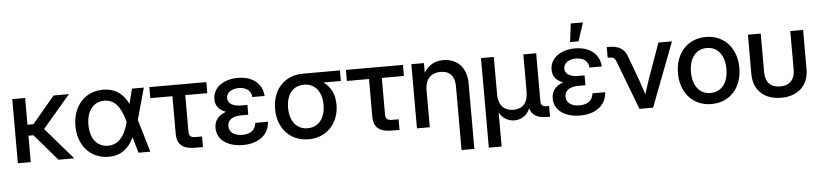

<svg xmlns="http://www.w3.org/2000/svg" viewBox="-50 -1031 6571 1537"><g transform="rotate(-5 3235.5 -262.5)"><path d="M161.6 -300.8V-515.6H58.1V0H161.6V-212.4H202.1L384.3 0H511.2L291 -254.9L513.7 -515.6H390.1L209.5 -300.8Z M787.1 11.7C883.3 11.7 948.7 -37.1 990.7 -127.4L1027.3 0H1122.6L1044.9 -261.2L1115.2 -515.6H1020L989.7 -394.5C948.7 -481.4 882.8 -527.3 788.6 -527.3C640.6 -527.3 543 -414.6 543 -256.8C543 -100.6 641.1 11.7 787.1 11.7ZM953.1 -259.3 954.6 -255.4C925.8 -138.2 872.1 -77.1 789.6 -77.1C700.7 -77.1 647.5 -147.9 647.5 -257.3C647.5 -367.2 701.2 -438.5 790.5 -438.5C870.1 -438.5 919.9 -381.3 953.1 -259.3Z M1480.5 0H1545.4V-85H1495.1C1453.6 -85 1440.4 -98.1 1440.4 -136.2V-426.8H1617.7V-515.6H1159.7V-426.8H1337.4V-123C1337.4 -40 1383.8 0 1480.5 0Z M1866.2 11.7C1985.8 11.7 2075.2 -46.4 2081.5 -156.7H1979.5C1974.1 -100.6 1935.1 -69.8 1868.7 -69.8C1803.2 -69.8 1762.2 -100.1 1762.2 -149.4C1762.2 -201.2 1806.6 -226.1 1872.1 -226.1H1929.2V-305.2H1878.4C1805.7 -305.2 1772 -335.4 1772 -374C1772 -415.5 1812 -445.8 1871.6 -445.8C1933.1 -445.8 1971.2 -414.1 1973.6 -364.7H2072.8C2066.9 -464.4 1989.3 -527.3 1871.1 -527.3C1752.4 -527.3 1669.9 -464.4 1669.9 -373C1669.9 -317.9 1700.7 -283.7 1753.9 -265.1C1695.3 -244.6 1658.7 -205.6 1658.7 -143.1C1658.7 -45.4 1748.5 11.7 1866.2 11.7Z M2394 11.7C2541.5 11.7 2640.1 -97.7 2640.1 -245.1C2640.1 -333 2605 -394 2550.8 -430.7H2690.9V-515.6H2393.1C2245.6 -515.6 2147 -408.7 2147 -252.9C2147 -97.2 2246.6 11.7 2394 11.7ZM2393.1 -426.8H2394C2481.9 -426.8 2536.6 -359.9 2536.6 -252.9C2536.6 -146.5 2482.4 -77.1 2394 -77.1C2305.7 -77.1 2251.5 -146 2251.5 -252.9C2251.5 -360.4 2305.2 -426.8 2393.1 -426.8Z M3060.1 0H3125V-85H3074.7C3033.2 -85 3020 -98.1 3020 -136.2V-426.8H3197.3V-515.6H2739.3V-426.8H2917V-123C2917 -40 2963.4 0 3060.1 0Z M3368.2 0V-296.9C3368.2 -392.6 3422.4 -433.6 3492.7 -433.6C3564 -433.6 3605.5 -391.1 3605.5 -308.6V204.1H3708.5V-321.3C3708.5 -456.1 3627.9 -525.9 3522 -525.9C3454.1 -525.9 3401.4 -496.6 3366.2 -438V-515.6H3265.1V0Z M3824.7 -515.6V204.1H3927.7V-70.8C3956.5 -13.2 4008.8 4.4 4048.8 4.4C4090.8 4.4 4147 -15.1 4173.8 -82C4188.5 -28.3 4231.9 0 4305.2 0H4334.5V-85.9H4317.9C4281.2 -85.9 4268.1 -98.1 4268.1 -131.8V-515.6H4165V-216.8C4165 -122.1 4118.2 -80.6 4047.9 -80.6C3978 -80.6 3927.7 -122.1 3927.7 -216.8V-515.6Z M4575.7 11.7C4695.3 11.7 4784.7 -46.4 4791 -156.7H4689C4683.6 -100.6 4644.5 -69.8 4578.1 -69.8C4512.7 -69.8 4471.7 -100.1 4471.7 -149.4C4471.7 -201.2 4516.1 -226.1 4581.5 -226.1H4638.7V-305.2H4587.9C4515.1 -305.2 4481.4 -335.4 4481.4 -374C4481.4 -415.5 4521.5 -445.8 4581.1 -445.8C4642.6 -445.8 4680.7 -414.1 4683.1 -364.7H4782.2C4776.4 -464.4 4698.7 -527.3 4580.6 -527.3C4461.9 -527.3 4379.4 -464.4 4379.4 -373C4379.4 -317.9 4410.2 -283.7 4463.4 -265.1C4404.8 -244.6 4368.2 -205.6 4368.2 -143.1C4368.2 -45.4 4458 11.7 4575.7 11.7ZM4564.9 -729 4546.4 -581.1H4614.3L4662.6 -729Z M4902.8 -394.5 5053.2 0H5162.6L5359.4 -515.6H5250.5L5149.4 -232.9C5135.7 -192.9 5122.6 -152.3 5109.9 -112.3C5097.2 -152.3 5084 -192.4 5069.8 -232.9L4998.5 -425.8C4977.1 -487.3 4931.2 -515.6 4853.5 -515.6H4835.4V-429.7H4851.6C4879.4 -429.7 4893.1 -420.4 4902.8 -394.5Z M5631.8 11.7C5779.3 11.7 5878.4 -98.1 5878.4 -256.8C5878.4 -416.5 5779.3 -527.3 5631.8 -527.3C5484.4 -527.3 5384.8 -416.5 5384.8 -256.8C5384.8 -98.1 5484.4 11.7 5631.8 11.7ZM5631.8 -77.1C5543.5 -77.1 5489.3 -147 5489.3 -256.8C5489.3 -367.7 5543.9 -438.5 5631.8 -438.5C5719.7 -438.5 5774.4 -367.7 5774.4 -256.8C5774.4 -147.5 5720.2 -77.1 5631.8 -77.1Z M6191.4 10.3C6328.1 10.3 6413.1 -70.8 6413.1 -199.2V-515.6H6310.1V-205.1C6310.1 -126 6267.6 -80.6 6191.4 -80.6C6115.2 -80.6 6072.8 -126 6072.8 -205.1V-515.6H5969.7V-199.2C5969.7 -70.8 6054.7 10.3 6191.4 10.3Z"/></g></svg>

Font: Inteeer Medium
Style: Regular
Weight: 500
Designer: Rasmus Andersson
Foundry: rsms
Version: Version 4.001;Glyphs 3.4 (3402)